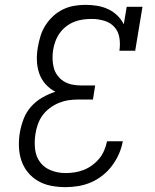

<svg xmlns="http://www.w3.org/2000/svg" viewBox="-20 -763 640 791"><path d="M250 8Q220 8 191 2.5Q162 -3 137.5 -17Q113 -31 95 -53Q77 -75 68 -102Q59 -129 58 -159Q57 -189 62 -218Q67 -246 77.5 -273.5Q88 -301 108 -323.5Q128 -346 154 -361Q180 -376 208 -385Q185 -397 167.5 -416.5Q150 -436 141.5 -461Q133 -486 132 -513.5Q131 -541 136 -569Q140 -592 147 -615Q154 -638 167.5 -659Q181 -680 199.5 -697Q218 -714 240 -724.5Q262 -735 285.5 -739Q309 -743 332 -743Q357 -743 381 -739Q405 -735 426 -725Q447 -715 463.5 -699Q480 -683 490 -663L502 -735H567L537 -554H472Q476 -581 472 -607Q468 -633 451.5 -651.5Q435 -670 409.5 -677.5Q384 -685 358 -685Q340 -685 321.5 -682.5Q303 -680 285.5 -673Q268 -666 252.5 -654Q237 -642 226 -626.5Q215 -611 208.5 -593.5Q202 -576 199 -558Q196 -539 196.5 -520Q197 -501 201.5 -484Q206 -467 216.5 -452.5Q227 -438 242 -428.5Q257 -419 275 -415Q293 -411 312 -411H372L363 -353H302Q282 -353 262 -350Q242 -347 222.5 -339Q203 -331 185.5 -318Q168 -305 155.5 -288Q143 -271 136 -251Q129 -231 126 -211Q121 -180 124.5 -149Q128 -118 145 -95Q162 -72 190.5 -61Q219 -50 250 -50Q269 -50 288 -53Q307 -56 325 -63Q343 -70 360 -82.5Q377 -95 389.5 -110.5Q402 -126 409.5 -144Q417 -162 421 -181H486Q481 -154 470 -129Q459 -104 442.5 -81.5Q426 -59 403.5 -41Q381 -23 355.5 -12Q330 -1 303 3.5Q276 8 250 8Z"/></svg>

Font: Iosevka Etoile Light Oblique
Style: Regular
Weight: 300
Italic angle: -9°
Designer: Belleve Invis
Foundry: Belleve Invis
Version: Version 15.5.2; ttfautohint (v1.8.4)